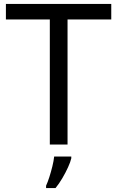

<svg xmlns="http://www.w3.org/2000/svg" viewBox="-20 -734 596 975"><path d="M323 0H233V-635H10V-714H545V-635H323ZM342 70Q338 88 325.5 115.5Q313 143 296.5 171Q280 199 262 221H214V209Q222 192 230.5 165.5Q239 139 246 110.5Q253 82 255 61H342Z"/></svg>

Font: Noto Sans Hanifi Rohingya
Style: Regular
Weight: 400
Designer: Monotype Design Team and DaltonMaag
Foundry: Google LLC
Version: Version 2.101